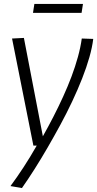

<svg xmlns="http://www.w3.org/2000/svg" viewBox="-20 -734 492 972"><path d="M394 -539 452 -537Q447 -495 432.5 -444Q418 -393 396 -337Q374 -281 346 -221.5Q318 -162 286 -103Q254 -44 221 13Q188 70 155 122Q122 174 91 218L33 208Q65 165 99 113Q133 61 166 3H149L41 -539L101 -542L197 -44Q224 -92 250 -142.5Q276 -193 299.5 -244.5Q323 -296 342 -346.5Q361 -397 374.5 -446Q388 -495 394 -539ZM147 -669 154 -714H400L393 -669Z"/></svg>

Font: Georama Light
Style: Italic
Weight: 300
Italic angle: -9°
Designer: Jean-Baptiste Levee
Foundry: Production Type
Version: Version 1.001